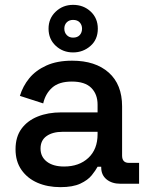

<svg xmlns="http://www.w3.org/2000/svg" viewBox="-20 -757 617 791"><path d="M229 14Q176 14 134.5 -4Q93 -22 68.5 -57Q44 -92 44 -142Q44 -193 68.5 -226.5Q93 -260 135.5 -277Q178 -294 232 -294H382V-326Q382 -369 356 -395Q330 -421 276 -421Q223 -421 195 -396Q167 -371 158 -331L62 -362Q74 -402 100.5 -434.5Q127 -467 171 -487Q215 -507 277 -507Q373 -507 428 -458Q483 -409 483 -319V-116Q483 -86 511 -86H553V0H476Q441 0 419 -18Q397 -36 397 -67V-70H382Q374 -55 358 -35Q342 -15 311 -0.5Q280 14 229 14ZM244 -71Q306 -71 344 -106.5Q382 -142 382 -204V-214H238Q197 -214 172 -196.5Q147 -179 147 -145Q147 -111 173 -91Q199 -71 244 -71ZM281 -541Q239 -541 209.5 -568.5Q180 -596 180 -639Q180 -681 209.5 -709Q239 -737 281 -737Q324 -737 353.5 -709.5Q383 -682 383 -639Q383 -594 352.5 -567.5Q322 -541 281 -541ZM281 -602Q299 -602 308.5 -612.5Q318 -623 318 -639Q318 -654 308.5 -664.5Q299 -675 281 -675Q265 -675 255 -665Q245 -655 245 -639Q245 -623 255 -612.5Q265 -602 281 -602Z"/></svg>

Font: Space Grotesk Light Medium
Style: Regular
Weight: 500
Version: Version 2.000